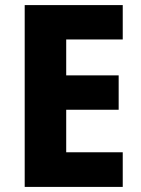

<svg xmlns="http://www.w3.org/2000/svg" viewBox="-20 -734 552 754"><path d="M462 0H77V-714H462V-579H240V-438H446V-303H240V-136H462Z"/></svg>

Font: Noto Sans Malayalam SemiCondensed ExtraBold
Style: Regular
Weight: 800
Width: 4
Designer: Jelle Bosma - Monotype Design Team
Foundry: Monotype Imaging Inc.
Version: Version 2.104; ttfautohint (v1.8.4.7-5d5b)